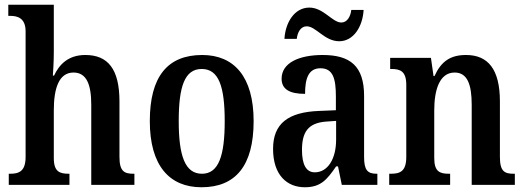

<svg xmlns="http://www.w3.org/2000/svg" viewBox="-20 -780 2215 810"><path d="M17 0H273V-47H271C232 -47 207 -55 207 -113V-315C207 -406 228 -474 290 -474C345 -474 365 -424 365 -338V0H547V-47H544C505 -47 484 -56 484 -118V-352C484 -489 435 -548 340 -548C268 -548 230 -508 208 -461H203C204 -476 207 -520 207 -560V-760H15V-713H24C52 -713 88 -705 88 -648V-118C88 -56 59 -47 22 -47H17Z M830 10C974 10 1050 -81 1050 -269C1050 -457 967 -548 833 -548C687 -548 612 -457 612 -269C612 -81 695 10 830 10ZM832 -47C760 -47 734 -124 734 -269C734 -415 759 -489 831 -489C903 -489 928 -415 928 -269C928 -124 903 -47 832 -47Z M1411 -606C1471 -606 1510 -667 1514 -738H1462C1459 -711 1445 -685 1420 -685C1382 -685 1345 -748 1285 -748C1223 -748 1184 -686 1180 -616H1232C1235 -643 1248 -669 1274 -669C1313 -669 1349 -606 1411 -606ZM1266 10C1334 10 1360 -23 1398 -78H1406L1422 0H1572V-47H1569C1530 -47 1516 -63 1516 -118V-375C1516 -502 1457 -548 1341 -548C1242 -548 1168 -515 1168 -448C1168 -404 1201 -384 1267 -384C1267 -450 1282 -492 1332 -492C1385 -492 1397 -448 1397 -373V-315L1326 -312C1196 -307 1132 -259 1132 -152C1132 -41 1191 10 1266 10ZM1308 -53C1271 -53 1254 -87 1254 -147C1254 -222 1279 -261 1355 -267L1398 -270V-191C1398 -110 1363 -53 1308 -53Z M1622 0H1879V-47H1875C1836 -47 1812 -55 1812 -113V-315C1812 -398 1833 -474 1898 -474C1952 -474 1970 -423 1970 -338V0H2152V-47H2148C2109 -47 2089 -56 2089 -118V-352C2089 -489 2038 -548 1946 -548C1880 -548 1841 -521 1813 -459H1809L1798 -536H1626V-489H1631C1668 -489 1694 -480 1694 -422V-118C1694 -56 1667 -47 1628 -47H1622Z"/></svg>

Font: Noto Serif Devanagari Condensed SemiBold
Style: Regular
Weight: 600
Width: 3
Designer: Universal Thirst, Indian Type Foundry and the Monotype Design Team
Foundry: Monotype Imaging Inc.
Version: Version 2.004